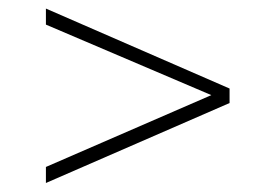

<svg xmlns="http://www.w3.org/2000/svg" viewBox="-20 -474 615 437"><path d="M502.5 -239.5 84.5 -57.5V-94L461 -257.5L84.5 -418V-454.5L502.5 -272.5Z"/></svg>

Font: Newsreader 72pt
Style: Regular
Weight: 400
Designer: Hugues Gentile
Foundry: Production Type
Version: Version 1.003; ttfautohint (v1.8.3)